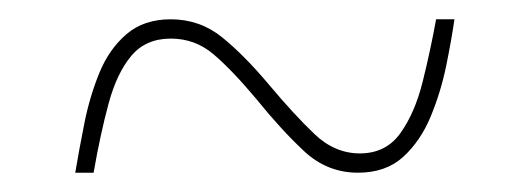

<svg xmlns="http://www.w3.org/2000/svg" viewBox="-20 -456 550 199"><path d="M58 -277Q62 -301 67.5 -328.5Q73 -356 83 -380.5Q93 -405 111 -420.5Q129 -436 157 -436Q187 -436 210 -417.5Q233 -399 259 -368Q285 -337 306 -317Q327 -297 353 -297Q380 -297 395 -318Q410 -339 418 -371Q426 -403 432 -436H451Q448 -415 442.5 -388Q437 -361 426.5 -335.5Q416 -310 398 -293.5Q380 -277 351 -277Q319 -277 295 -299.5Q271 -322 246 -353Q220 -384 201 -400Q182 -416 157 -416Q131 -416 116 -398Q101 -380 92.5 -348.5Q84 -317 77 -277Z"/></svg>

Font: Noto Serif Display SemiCondensed Thin
Style: Regular
Weight: 100
Width: 4
Designer: Monotype Design Team
Foundry: Monotype Imaging Inc.
Version: Version 2.009